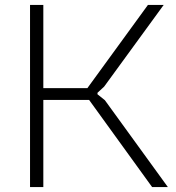

<svg xmlns="http://www.w3.org/2000/svg" viewBox="-20 -760 714 780"><path d="M102 -740H156V-402H335L581 -740H645L403 -408L376 -383V-377L406 -353L662 0H598L342 -354H156V0H102Z"/></svg>

Font: Encode Sans Wide
Style: ExtraLight
Weight: 200
Designer: Pablo Impallari, Andres Torresi
Foundry: Pablo Impallari, Andres Torresi
Version: Version 1.000; ttfautohint (v1.00) -l 8 -r 50 -G 200 -x 14 -